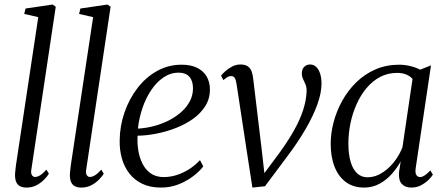

<svg xmlns="http://www.w3.org/2000/svg" viewBox="-20 -838 2014 868"><path d="M121.5 -70Q119 -54 124.5 -46Q130 -38 138.5 -38Q148.5 -38 160.8 -45.2Q173 -52.5 190 -71L201 -52.5Q194 -41 180 -26.5Q166 -12 145.8 -1Q125.5 10 99.5 10Q83 10 71.2 4.2Q59.5 -1.5 53.5 -14.8Q47.5 -28 48 -49.5Q48 -53.5 48.8 -60.8Q49.5 -68 50.5 -76.8Q51.5 -85.5 52.5 -93.5L153 -760.5L89.5 -775L95.5 -799.5L218 -817.5L232 -807.5Z M369.5 -70Q367 -54 372.5 -46Q378 -38 386.5 -38Q396.5 -38 408.8 -45.2Q421 -52.5 438 -71L449 -52.5Q442 -41 428 -26.5Q414 -12 393.8 -1Q373.5 10 347.5 10Q331 10 319.2 4.2Q307.5 -1.5 301.5 -14.8Q295.5 -28 296 -49.5Q296 -53.5 296.8 -60.8Q297.5 -68 298.5 -76.8Q299.5 -85.5 300.5 -93.5L401 -760.5L337.5 -775L343.5 -799.5L466 -817.5L480 -807.5Z M899 -86Q884 -65.5 855.2 -43Q826.5 -20.5 788.8 -5.2Q751 10 707.5 10Q659 10 623.5 -7Q588 -24 565 -53.5Q542 -83 531.2 -121Q520.5 -159 521 -201.5Q521.5 -268.5 543 -330.2Q564.5 -392 602 -440.5Q639.5 -489 690.2 -517.2Q741 -545.5 801 -545.5Q843.5 -545.5 871.8 -531.2Q900 -517 914.5 -491.8Q929 -466.5 929 -433.5Q929 -391.5 908 -358.2Q887 -325 852 -300.2Q817 -275.5 774.2 -259Q731.5 -242.5 686.8 -233.8Q642 -225 602 -224.5Q600 -192.5 605 -159.5Q610 -126.5 623.8 -98.8Q637.5 -71 661.2 -54.2Q685 -37.5 720.5 -37.5Q748.5 -37.5 776.5 -46Q804.5 -54.5 832 -71.2Q859.5 -88 884 -114ZM788 -509.5Q750.5 -509.5 718.8 -487.8Q687 -466 662.8 -429.5Q638.5 -393 623.5 -348Q608.5 -303 603.5 -256.5Q643.5 -259 680.2 -269.2Q717 -279.5 748.2 -296.2Q779.5 -313 803 -334.8Q826.5 -356.5 839.5 -382.8Q852.5 -409 852.5 -438.5Q852.5 -472.5 836 -491Q819.5 -509.5 788 -509.5Z M1049.5 -457.5Q1047 -476 1041.5 -485Q1036 -494 1025.5 -494Q1014.5 -494 1005.8 -488Q997 -482 989.5 -476L979.5 -496.5Q985.5 -504 998.2 -515.8Q1011 -527.5 1029 -537Q1047 -546.5 1066.5 -546.5Q1088.5 -546.5 1100.5 -538Q1112.5 -529.5 1117.8 -514.5Q1123 -499.5 1125 -479.5L1162.5 -167L1178.5 -26L1154.5 -27.5L1240.5 -143Q1283 -201.5 1309.8 -249.5Q1336.5 -297.5 1350.2 -340Q1364 -382.5 1366 -422Q1367 -442 1361.5 -455.5Q1356 -469 1350.2 -480.5Q1344.5 -492 1344.5 -505Q1344.5 -526 1355.5 -536.2Q1366.5 -546.5 1381 -546.5Q1398 -546.5 1409.5 -535.5Q1421 -524.5 1427.2 -505.2Q1433.5 -486 1433.5 -460.5Q1433.5 -417.5 1414.5 -365.2Q1395.5 -313 1361.5 -254.5Q1327.5 -196 1281 -134L1178 4L1121 10L1095 -159Z M1859.5 -79.5Q1856 -55.5 1862.5 -46.5Q1869 -37.5 1879 -37.5Q1888.5 -37.5 1900.2 -45.2Q1912 -53 1925.5 -67.5L1937 -48.5Q1933 -41 1919.5 -27Q1906 -13 1885.5 -1.5Q1865 10 1839.5 10Q1811.5 10 1796.2 -6.8Q1781 -23.5 1784 -60L1791.5 -108.5Q1775 -78 1750.5 -50.8Q1726 -23.5 1694.8 -6.8Q1663.5 10 1626.5 10Q1578 10 1544.2 -14.5Q1510.5 -39 1492.8 -83.5Q1475 -128 1475 -188Q1475 -235.5 1488.2 -285.8Q1501.5 -336 1527.2 -382.5Q1553 -429 1590.5 -465.8Q1628 -502.5 1676.8 -524Q1725.5 -545.5 1785 -545.5Q1809 -545.5 1834.2 -539.5Q1859.5 -533.5 1879.5 -523L1928.5 -542.5ZM1845 -481Q1833.5 -494.5 1815.8 -501.5Q1798 -508.5 1775.5 -508.5Q1733 -508.5 1698.2 -490Q1663.5 -471.5 1636.8 -439.5Q1610 -407.5 1591.8 -366.2Q1573.5 -325 1564.2 -279.8Q1555 -234.5 1555 -190Q1555 -138.5 1565.8 -104.2Q1576.5 -70 1596 -53.2Q1615.5 -36.5 1640.5 -36.5Q1667.5 -36.5 1691.5 -48Q1715.5 -59.5 1736.5 -79Q1757.5 -98.5 1773.5 -122.5Q1789.5 -146.5 1799.5 -172.5Z"/></svg>

Font: Merriweather 72pt Light
Style: Italic
Weight: 300
Italic angle: -7.8°
Version: Version 2.101